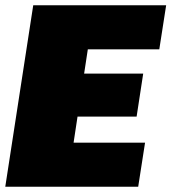

<svg xmlns="http://www.w3.org/2000/svg" viewBox="-22 -708 650 728"><path d="M-2 0 104 -688H608L582 -521H311L297 -429H521L496 -266H272L257 -167H528L502 0Z"/></svg>

Font: Azeri Sans Black
Style: Italic
Weight: 900
Designer: Hector Gatti & Omnibus-Type (original fonts) / Cristiano Sobral (main changes and remastering)
Foundry: Omnibus-Type
Version: Version 0.07;August 21, 2020;FontCreator 13.0.0.2681 64-bit;